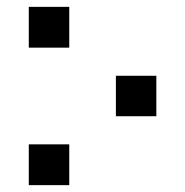

<svg xmlns="http://www.w3.org/2000/svg" viewBox="-20 -540 540 560"><path d="M318 -201V-319H436V-201ZM64 0V-119H182V0ZM64 -401V-520H182V-401Z"/></svg>

Font: Iosevka Fuck
Style: Regular
Weight: 400
Monospace: yes
Designer: Belleve Invis
Foundry: Belleve Invis
Version: Version 28.0.7; ttfautohint (v1.8.3)